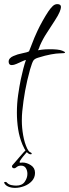

<svg xmlns="http://www.w3.org/2000/svg" viewBox="-36 -589 336 932"><path d="M113 160Q103 160 92.5 147.5Q82 135 73 113Q58 77 52 37.5Q46 -2 46 -42Q46 -86 52 -128Q58 -170 65 -204Q70 -228 77 -255Q84 -282 90 -298Q84 -297 71 -291Q58 -285 44.5 -279Q31 -273 21 -273Q6 -273 6 -290Q6 -299 12.5 -306Q19 -313 29 -317Q49 -326 73 -330.5Q97 -335 105 -340L131 -406Q135 -416 145.5 -438.5Q156 -461 170.5 -487Q185 -513 199 -534Q210 -550 220 -559.5Q230 -569 242 -569Q260 -569 260 -555Q260 -547 253.5 -531Q247 -515 230 -489Q211 -459 191.5 -429.5Q172 -400 158 -368Q157 -364 153.5 -355.5Q150 -347 148 -345L168 -348Q176 -349 186 -349.5Q196 -350 208 -350Q225 -350 240.5 -348.5Q256 -347 266 -343Q271 -341 275.5 -338.5Q280 -336 280 -334Q280 -330 254 -330Q239 -330 211.5 -325Q184 -320 149 -309Q132 -304 126 -295Q120 -286 110 -252Q95 -198 86 -148.5Q77 -99 72 -48Q71 -38 70.5 -27Q70 -16 70 -3Q70 31 76.5 68Q83 105 96 132Q99 138 102.5 143Q106 148 111 150Q118 153 118 157Q118 160 113 160ZM37 323Q19 323 4.5 317Q-10 311 -16 298Q-16 294 -10 294Q-7 294 -4.5 295.5Q-2 297 -1 299Q7 307 19.5 309.5Q32 312 43 312Q71 312 84 293.5Q97 275 97 255Q97 239 89.5 227Q82 215 66 215Q53 215 45.5 221.5Q38 228 33 228Q29 228 25.5 225.5Q22 223 22 219Q22 215 25 212Q27 210 36.5 199Q46 188 58 174Q70 160 79 150Q88 140 89 140Q91 140 96.5 140.5Q102 141 101 142Q100 143 92 152Q84 161 75.5 171.5Q67 182 62 190.5Q57 199 61 201Q65 200 74 200Q94 200 114 213Q134 226 134 250Q134 273 119 289.5Q104 306 81.5 314.5Q59 323 37 323Z"/></svg>

Font: Inspiration
Style: Regular
Weight: 400
Designer: Robert E. Leuschke
Foundry: Robert E. Leuschke
Version: Version 2.010; ttfautohint (v1.8.3)